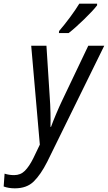

<svg xmlns="http://www.w3.org/2000/svg" viewBox="-114 -785 588 1046"><path d="M-33 241Q32 241 70 203.5Q108 166 143 97L454 -536H367L223 -234Q210 -207 192 -164.5Q174 -122 164 -94H161Q162 -126 161 -171Q160 -216 157 -255L139 -536H56L103 3L67 78Q45 122 21.5 145.5Q-2 169 -37 169Q-65 169 -89 161L-94 231Q-67 241 -33 241ZM207 -605H260Q294 -631 344 -679.5Q394 -728 415 -756V-765H318Q298 -732 268 -691.5Q238 -651 208 -616Z"/></svg>

Font: Noto Sans UI SemiCondensed
Style: Italic
Weight: 400
Width: 4
Italic angle: -12°
Designer: Monotype Design Team
Foundry: Monotype Imaging Inc.
Version: Version 1.901